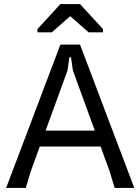

<svg xmlns="http://www.w3.org/2000/svg" viewBox="-20 -918 686 938"><path d="M10 0 275 -700H371L636 0H540L516 -80L336 -574L327 -638H319L310 -574L130 -80L106 0ZM132 -202V-280H512V-202ZM275 -898H371L483 -776V-760H413L323 -839L233 -760H163V-776Z"/></svg>

Font: AR One Sans
Style: Regular
Weight: 400
Designer: Niteesh Yadav
Foundry: Niteesh Yadav
Version: Version 1.001;gftools[0.9.33]